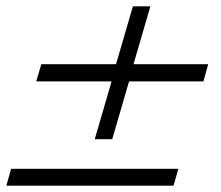

<svg xmlns="http://www.w3.org/2000/svg" viewBox="-38 -584 694 604"><path d="M435 -564H380L327 -382H92L76 -328H313L260 -146H315L368 -328H602L617 -382H382ZM-18 0H508L523 -53H-3Z"/></svg>

Font: Nyght Serif Bold Italic
Style: Regular
Weight: 700
Italic angle: -16°
Designer: Maksym Kobuzan
Version: Version 0.410;Glyphs 3.1.2 (3151)